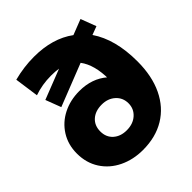

<svg xmlns="http://www.w3.org/2000/svg" viewBox="-227 -974 1133 1133"><g transform="rotate(-45 339.0 -408.0)"><path d="M656.7 -378.9Q656.7 -256.7 614.4 -168.3Q572.2 -80 494.4 -32.8Q416.7 14.4 310 14.4Q228.9 14.4 162.2 -17.8Q95.6 -50 57.2 -109.4Q18.9 -168.9 18.9 -246.7Q18.9 -321.1 55 -378.3Q91.1 -435.6 152.8 -466.7Q214.4 -497.8 290 -497.8Q395.6 -497.8 465.6 -436.7L463.3 -422.2Q463.3 -543.3 413.3 -610L147.8 -505.6L111.1 -602.2L298.9 -675.6Q272.2 -680 235.6 -680Q162.2 -680 95.6 -656.7L74.4 -807.8Q160 -830 243.3 -830Q397.8 -830 498.9 -755.6L595.6 -793.3L632.2 -696.7L578.9 -676.7Q656.7 -563.3 656.7 -378.9ZM444.4 -241.1Q444.4 -287.8 411.1 -317.8Q377.8 -347.8 326.7 -347.8Q273.3 -347.8 241.1 -318.9Q208.9 -290 208.9 -241.1Q208.9 -193.3 241.1 -164.4Q273.3 -135.6 324.4 -135.6Q377.8 -135.6 411.1 -165.6Q444.4 -195.6 444.4 -241.1Z"/></g></svg>

Font: Paperlogy 9 Black
Style: Regular
Weight: 900
Designer: redesigned by Lee Juim, glyphs from Gmarket Sans & Montserrat
Foundry: PT&
Version: Version 1.001